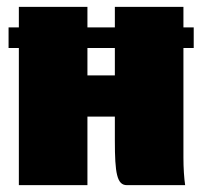

<svg xmlns="http://www.w3.org/2000/svg" viewBox="-20 -540 590 560"><path d="M545 -460H515V-520H315V-460H235V-520H35V-460H5V-400H35V0H235V-200H315V-130C315 -35 321 0 350 0H520C517 -20 515 -50 515 -80V-400H545ZM315 -400V-320H235V-400Z"/></svg>

Font: MikodacsPCS
Style: Regular
Weight: 900
Designer: gluk (gluksza@wp.pl)
Foundry: gluk (gluksza@wp.pl)
Version: Version 0.27